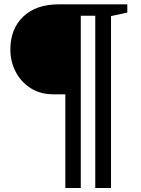

<svg xmlns="http://www.w3.org/2000/svg" viewBox="-20 -782 668 908"><path d="M289 107V-336H233Q170.5 -336 124.8 -365.2Q79 -394.5 54 -442.8Q29 -491 29 -548Q29 -645.5 90 -703.5Q151 -761.5 258 -761.5H582V-722.5L505 -706V107H430.5V-707.5H362V107Z"/></svg>

Font: Libre Caslon Text
Style: Bold
Weight: 700
Designer: Pablo Impallari, Rodrigo Fuenzalida, Katja Schimmel
Foundry: Pablo Impallari, Rodrigo Fuenzalida
Version: Version 2.000